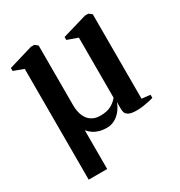

<svg xmlns="http://www.w3.org/2000/svg" viewBox="-164 -625 867 923"><g transform="rotate(-30 269.0 -164.0)"><path d="M62 181.5V-433.5L6.5 -454V-470.5L140.5 -510.5H159.5L176 -497.5V-164Q176 -147.5 179.8 -129Q183.5 -110.5 193.2 -94Q203 -77.5 221 -67Q239 -56.5 267 -56.5Q284 -56.5 300.8 -60.2Q317.5 -64 333.2 -73.8Q349 -83.5 362.5 -100V-433.5L304.5 -454V-470.5L440.5 -510.5H459.5L476.5 -497.5V-28.5L523.5 -23.5V-6Q515.5 -3.5 500.2 0Q485 3.5 466.2 6.2Q447.5 9 429.5 9Q399 9 385.5 1.5Q372 -6 369 -16Q366 -26 366 -34V-73.5Q356.5 -48 340.8 -29.2Q325 -10.5 305.5 -0.5Q286 9.5 264 9.5Q239.5 9.5 220.5 3.8Q201.5 -2 188 -11.8Q174.5 -21.5 164.5 -33.5V181.5Z"/></g></svg>

Font: Merriweather 144pt SemiBold
Style: Regular
Weight: 600
Version: Version 2.100